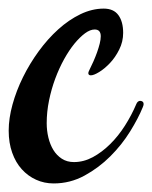

<svg xmlns="http://www.w3.org/2000/svg" viewBox="-46 -410 352 444"><path d="M62 -125Q62 -107.9 65.9 -91.8Q69.8 -75.7 77.4 -63.2Q85 -50.8 96.9 -43Q108.9 -35.2 125 -35.2Q147.5 -35.2 168.7 -46.6Q189.9 -58.1 208.7 -76.7Q227.5 -95.2 242.9 -119.4Q258.3 -143.6 269 -168.9Q270.5 -172.9 272.9 -174.8Q275.4 -176.8 277.8 -176.8Q281.2 -176.8 283.7 -175Q286.1 -173.3 286.1 -168.9Q286.1 -167.5 285.6 -166Q285.2 -164.6 284.2 -162.1Q273.9 -136.7 254.9 -106Q235.8 -75.2 209.2 -48.6Q182.6 -22 149.4 -3.9Q116.2 14.2 78.1 14.2Q56.2 14.2 37.4 5.6Q18.6 -2.9 4.4 -18.6Q-9.8 -34.2 -17.8 -56.9Q-25.9 -79.6 -25.9 -107.9Q-25.9 -136.2 -17.1 -168.2Q-8.3 -200.2 7.1 -231.4Q22.5 -262.7 43.5 -291.5Q64.5 -320.3 88.9 -342.3Q113.3 -364.3 140.1 -377.2Q167 -390.1 193.8 -390.1Q216.8 -390.1 227.8 -375Q238.8 -359.9 238.8 -334Q238.8 -313.5 229.7 -295.4Q220.7 -277.3 208.3 -264.2Q195.8 -251 183.3 -243.4Q170.9 -235.8 164.1 -235.8Q158.2 -235.8 158.2 -241.2Q158.2 -243.2 161.1 -249Q165.5 -257.8 170.2 -268.3Q174.8 -278.8 178.5 -289.1Q182.1 -299.3 184.6 -309.1Q187 -318.8 187 -326.2Q187 -341.8 172.9 -341.8Q162.6 -341.8 150.6 -333Q138.7 -324.2 126.2 -309.1Q113.8 -293.9 102.3 -273.2Q90.8 -252.4 81.8 -228.3Q72.8 -204.1 67.4 -177.7Q62 -151.4 62 -125Z"/></svg>

Font: Mervale Script
Style: Regular
Weight: 400
Designer: Astigmatic (AOETI)
Foundry: Astigmatic (AOETI)
Version: Version 1.000